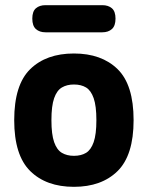

<svg xmlns="http://www.w3.org/2000/svg" viewBox="-20 -715 572 743"><path d="M266 8Q159 8 97 -53Q35 -114 35 -250Q35 -387 97 -447.5Q159 -508 266 -508Q373 -508 435 -447.5Q497 -387 497 -250Q497 -114 435 -53Q373 8 266 8ZM266 -112Q294 -112 313 -123.5Q332 -135 342.5 -165Q353 -195 353 -250Q353 -305 342.5 -335Q332 -365 313 -376.5Q294 -388 266 -388Q239 -388 219.5 -376.5Q200 -365 189.5 -335Q179 -305 179 -250Q179 -195 189.5 -165Q200 -135 219.5 -123.5Q239 -112 266 -112ZM156 -590Q133 -590 119 -602.5Q105 -615 105 -643Q105 -671 119 -683Q133 -695 156 -695H376Q399 -695 413 -683Q427 -671 427 -643Q427 -615 413 -602.5Q399 -590 376 -590Z"/></svg>

Font: Madimi One
Style: Regular
Weight: 400
Designer: Taurai Valerie Mtake, Mirko Velimirovic
Foundry: TaVaTake
Version: Version 1.000; ttfautohint (v1.8.4.7-5d5b)